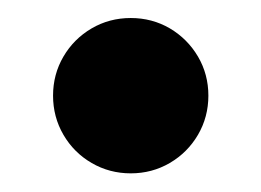

<svg xmlns="http://www.w3.org/2000/svg" viewBox="-20 -545 287 211"><path d="M38.3 -439.9Q38.3 -463.3 49.7 -482.8Q61.1 -502.3 80.7 -513.8Q100.2 -525.2 123.7 -525.2Q147.2 -525.2 166.7 -513.8Q186.1 -502.3 197.6 -482.8Q209 -463.3 209 -439.9Q209 -416.5 197.6 -396.9Q186.1 -377.3 166.6 -365.9Q147.1 -354.5 123.7 -354.5Q100.3 -354.5 80.7 -365.9Q61.1 -377.3 49.7 -396.9Q38.3 -416.5 38.3 -439.9Z"/></svg>

Font: Intratopia Thin
Style: Regular
Weight: 100
Designer: Rasmus Andersson
Foundry: rsms
Version: Version 3.000;Glyphs 3.2.3 (3260)